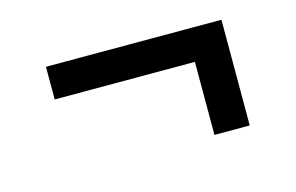

<svg xmlns="http://www.w3.org/2000/svg" viewBox="-48 -517 716 465"><g transform="rotate(-15 310.0 -284.5)"><path d="M90 -416.7H530V-334.8H90ZM530 -416.7V-151.7H441.5V-416.7Z"/></g></svg>

Font: Monaspace Krypton Var ExLight
Style: Regular
Weight: 200
Designer: Riley Cran and the Lettermatic Team
Version: Version 1.200 (Monaspace Krypton Var)